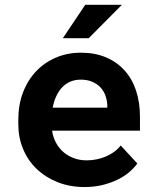

<svg xmlns="http://www.w3.org/2000/svg" viewBox="-20 -753 640 783"><path d="M325.2 9.8Q264.2 9.8 214.4 -10.3Q164.6 -30.3 128.9 -64.7Q93.3 -99.1 74 -145.8Q54.7 -192.4 54.7 -245.6V-265.1Q54.7 -325.7 73.7 -375.7Q92.8 -425.8 127 -461.9Q161.1 -498 208 -518.1Q254.9 -538.1 310.1 -538.1Q367.2 -538.1 411.9 -519.3Q456.5 -500.5 487.5 -466.3Q518.6 -432.1 534.7 -384Q550.8 -335.9 550.8 -277.8V-220.2H192.4Q196.3 -193.4 208.3 -171.1Q220.2 -148.9 238.8 -132.8Q257.3 -116.7 281.2 -107.9Q305.2 -99.1 333.5 -99.1Q353.5 -99.1 373.3 -103Q393.1 -106.9 411.1 -114.5Q429.2 -122.1 444.8 -133.3Q460.4 -144.5 472.2 -159.7L540 -86.4Q527.3 -68.4 507.1 -51Q486.8 -33.7 459.2 -20.3Q431.6 -6.8 397.9 1.5Q364.3 9.8 325.2 9.8ZM309.1 -428.2Q286.1 -428.2 267.1 -420.2Q248 -412.1 233.6 -397Q219.2 -381.8 209.5 -360.8Q199.7 -339.8 194.8 -314H417.5V-324.7Q416.5 -346.2 409.2 -365.2Q401.9 -384.3 388.2 -398.2Q374.5 -412.1 354.7 -420.2Q335 -428.2 309.1 -428.2ZM327.6 -733.4H477.1L341.8 -597.2H236.3Z"/></svg>

Font: TypoPRO Roboto Mono
Style: Bold
Weight: 700
Designer: Google
Version: Version 2.000986; 2015; ttfautohint (v1.3)